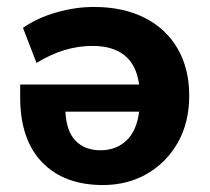

<svg xmlns="http://www.w3.org/2000/svg" viewBox="-20 -521 605 552"><path d="M276 11Q164 11 101 -54.5Q38 -120 38 -241V-278H380Q372 -335 338 -362Q304 -389 246 -389Q164 -389 85 -340L46 -441Q88 -470 142.5 -485.5Q197 -501 250 -501Q334 -501 395.5 -470Q457 -439 490.5 -381.5Q524 -324 524 -246Q524 -169 491.5 -111.5Q459 -54 403 -21.5Q347 11 276 11ZM269 -89Q314 -89 343.5 -117Q373 -145 380 -200H168Q171 -143 197.5 -116Q224 -89 269 -89Z"/></svg>

Font: Nunito Sans ExtraBold
Style: Regular
Weight: 800
Designer: Vernon Adams
Foundry: Vernon Adams
Version: Version 3.101; ttfautohint (v1.8.4.7-5d5b);gftools[0.9.27]